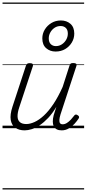

<svg xmlns="http://www.w3.org/2000/svg" viewBox="-20 -1015 686 1520"><path d="M175 17Q131 17 101.5 -3.5Q72 -24 65 -65.5Q58 -107 79 -171L185 -494Q189 -506 195.5 -510.5Q202 -515 216 -515Q232 -515 238 -509Q244 -503 240 -491L132 -164Q118 -122 119 -92.5Q120 -63 137.5 -48Q155 -33 188 -33Q218 -33 253.5 -49Q289 -65 327 -100Q365 -135 402.5 -191Q440 -247 476 -327L530 -495Q534 -508 540 -512Q546 -516 560 -516Q576 -516 582.5 -510.5Q589 -505 585 -493L459 -109Q451 -83 450 -65.5Q449 -48 455.5 -39.5Q462 -31 476 -31Q493 -31 509.5 -41.5Q526 -52 540.5 -67.5Q555 -83 566 -98Q571 -106 578 -108Q585 -110 595 -103Q605 -97 606 -90Q607 -83 602 -76Q590 -57 570.5 -35.5Q551 -14 525 1.5Q499 17 468 17Q444 17 428.5 8.5Q413 0 405.5 -15.5Q398 -31 398 -53Q398 -75 405 -103L426 -169Q395 -117 361.5 -81.5Q328 -46 295 -24Q262 -2 231.5 7.5Q201 17 175 17ZM420 -607Q376 -607 345.5 -633.5Q315 -660 315 -711Q315 -749 334.5 -781Q354 -813 387 -833Q420 -853 462 -853Q507 -853 537.5 -826.5Q568 -800 568 -749Q568 -711 548.5 -678.5Q529 -646 496 -626.5Q463 -607 420 -607ZM422 -650Q449 -650 470.5 -664.5Q492 -679 504.5 -701.5Q517 -724 517 -749Q517 -779 501 -794Q485 -809 460 -809Q433 -809 412 -795Q391 -781 378.5 -758.5Q366 -736 366 -711Q366 -681 382 -665.5Q398 -650 422 -650ZM0 475H646V485H0ZM0 -20H646V0H0ZM0 -505H646V-500H0ZM0 -995H646V-985H0Z"/></svg>

Font: Playwrite CZ Guides
Style: Regular
Weight: 400
Designer: Veronika Burian, José Scaglione
Foundry: TypeTogether
Version: Version 1.003